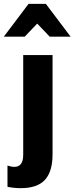

<svg xmlns="http://www.w3.org/2000/svg" viewBox="-63 -808 388 1001"><path d="M45 173Q131 173 171 130Q211 87 211 -4V-521H58V-1Q58 62 12 62Q-4 62 -24 55V166Q11 173 45 173ZM176 -788H86L-43 -617H66L131 -685L196 -617H305Z"/></svg>

Font: Geom
Style: Bold
Weight: 700
Version: Version 1.102